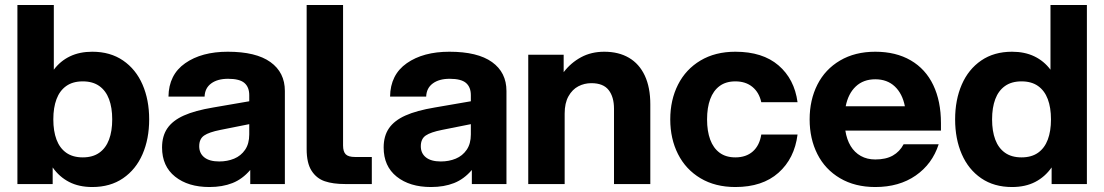

<svg xmlns="http://www.w3.org/2000/svg" viewBox="-20 -740 4440 772"><path d="M191.8 -66.8V0H50V-720H196.4V-459.8Q222.6 -494.8 261.3 -513.4Q300 -532 351 -532Q423.4 -532 474.9 -496.7Q526.4 -461.4 553.1 -399.9Q579.8 -338.4 579.8 -260Q579.8 -181.6 553.1 -120.1Q526.4 -58.6 474.9 -23.3Q423.4 12 351 12Q297.4 12 257.9 -8.4Q218.4 -28.8 191.8 -66.8ZM431.2 -260Q431.2 -307.2 418.4 -341.3Q405.6 -375.4 379.3 -394.1Q353 -412.8 312.8 -412.8Q272.6 -412.8 246.3 -394.1Q220 -375.4 207.2 -341.3Q194.4 -307.2 194.4 -260Q194.4 -212.8 207.2 -178.7Q220 -144.6 246.3 -125.9Q272.6 -107.2 312.8 -107.2Q353 -107.2 379.3 -125.9Q405.6 -144.6 418.4 -178.7Q431.2 -212.8 431.2 -260Z M631.6 -147Q631.6 -193.2 653 -224.3Q674.4 -255.4 719.2 -275.5Q764 -295.6 837.2 -307.8L982.2 -332.8V-357.2Q982.2 -389.6 962.8 -406.4Q943.4 -423.2 897 -423.2Q854.6 -423.2 829.2 -404.5Q803.8 -385.8 802.6 -351.6H657.4Q658.6 -439.6 724.6 -485.8Q790.6 -532 895.8 -532Q1009.4 -532 1067.4 -490.4Q1125.4 -448.8 1125.4 -374.2V0H986.2V-56.6Q954.8 -19.8 914.6 -3.9Q874.4 12 822 12Q736.4 12 684 -29.8Q631.6 -71.6 631.6 -147ZM982.2 -199.4V-240.8L866 -217.6Q820.6 -208.6 800.8 -195.1Q781 -181.6 781 -152Q781 -123.6 801.6 -107.2Q822.2 -90.8 861.4 -90.8Q894.2 -90.8 921.5 -102.1Q948.8 -113.4 965.5 -137.8Q982.2 -162.2 982.2 -199.4Z M1359.4 -720V-155Q1359.4 -130.6 1370 -119.7Q1380.6 -108.8 1407.4 -108.8H1475V0H1368Q1318.8 0 1285.7 -11.3Q1252.6 -22.6 1232.8 -53.4Q1213 -84.2 1213 -140.2V-720Z M1522.6 -147Q1522.6 -193.2 1544 -224.3Q1565.4 -255.4 1610.2 -275.5Q1655 -295.6 1728.2 -307.8L1873.2 -332.8V-357.2Q1873.2 -389.6 1853.8 -406.4Q1834.4 -423.2 1788 -423.2Q1745.6 -423.2 1720.2 -404.5Q1694.8 -385.8 1693.6 -351.6H1548.4Q1549.6 -439.6 1615.6 -485.8Q1681.6 -532 1786.8 -532Q1900.4 -532 1958.4 -490.4Q2016.4 -448.8 2016.4 -374.2V0H1877.2V-56.6Q1845.8 -19.8 1805.6 -3.9Q1765.4 12 1713 12Q1627.4 12 1575 -29.8Q1522.6 -71.6 1522.6 -147ZM1873.2 -199.4V-240.8L1757 -217.6Q1711.6 -208.6 1691.8 -195.1Q1672 -181.6 1672 -152Q1672 -123.6 1692.6 -107.2Q1713.2 -90.8 1752.4 -90.8Q1785.2 -90.8 1812.5 -102.1Q1839.8 -113.4 1856.5 -137.8Q1873.2 -162.2 1873.2 -199.4Z M2104 -520H2246.4V-449.8Q2275 -487.4 2316.1 -509.7Q2357.2 -532 2409.8 -532Q2467.4 -532 2508.9 -507.7Q2550.4 -483.4 2572.6 -436Q2594.8 -388.6 2594.8 -320.4V0H2448.8V-302.8Q2448.8 -350.4 2427.2 -378Q2405.6 -405.6 2357.8 -405.6Q2329.6 -405.6 2305.4 -393Q2281.2 -380.4 2265.8 -353Q2250.4 -325.6 2250.4 -283.2V0H2104Z M2675 -260Q2675 -338 2706.2 -399.7Q2737.4 -461.4 2796.6 -496.7Q2855.8 -532 2936.8 -532Q3046.4 -532 3110.3 -477.1Q3174.2 -422.2 3186.8 -329H3041Q3032.4 -368.4 3005.3 -390.6Q2978.2 -412.8 2936.8 -412.8Q2898.6 -412.8 2873.4 -394.1Q2848.2 -375.4 2835.6 -341.3Q2823 -307.2 2823 -260Q2823 -212.8 2835.6 -178.7Q2848.2 -144.6 2873.4 -125.9Q2898.6 -107.2 2936.8 -107.2Q2980 -107.2 3007 -131.1Q3034 -155 3041 -199H3186.8Q3174.6 -102.6 3110.1 -45.3Q3045.6 12 2936.8 12Q2855.8 12 2796.6 -23.3Q2737.4 -58.6 2706.2 -120.3Q2675 -182 2675 -260Z M3235.4 -260Q3235.4 -338 3266.6 -399.7Q3297.8 -461.4 3357.8 -496.7Q3417.8 -532 3499.4 -532Q3582.2 -532 3641.9 -497.3Q3701.6 -462.6 3732.5 -397.9Q3763.4 -333.2 3763.4 -245V-215H3379Q3384.6 -178.8 3400.3 -152.9Q3416 -127 3441.2 -112.9Q3466.4 -98.8 3499.4 -98.8Q3542 -98.8 3569.8 -114.5Q3597.6 -130.2 3613.2 -159.8H3754.2Q3728.6 -80.6 3662 -34.3Q3595.4 12 3499.4 12Q3417.8 12 3357.8 -23.3Q3297.8 -58.6 3266.6 -120.3Q3235.4 -182 3235.4 -260ZM3499.4 -421.2Q3451.6 -421.2 3421 -392.4Q3390.4 -363.6 3380.4 -312.6H3618.4Q3608.4 -363.6 3577.8 -392.4Q3547.2 -421.2 3499.4 -421.2Z M3820.4 -260Q3820.4 -338.4 3847.1 -399.9Q3873.8 -461.4 3925.3 -496.7Q3976.8 -532 4049.2 -532Q4100.2 -532 4138.9 -513.4Q4177.6 -494.8 4203.8 -459.8V-720H4350.2V0H4208.4V-66.8Q4181.8 -28.8 4142.3 -8.4Q4102.8 12 4049.2 12Q3976.8 12 3925.3 -23.3Q3873.8 -58.6 3847.1 -120.1Q3820.4 -181.6 3820.4 -260ZM4205.8 -260Q4205.8 -307.2 4193 -341.3Q4180.2 -375.4 4153.9 -394.1Q4127.6 -412.8 4087.4 -412.8Q4047.2 -412.8 4020.9 -394.1Q3994.6 -375.4 3981.8 -341.3Q3969 -307.2 3969 -260Q3969 -212.8 3981.8 -178.7Q3994.6 -144.6 4020.9 -125.9Q4047.2 -107.2 4087.4 -107.2Q4127.6 -107.2 4153.9 -125.9Q4180.2 -144.6 4193 -178.7Q4205.8 -212.8 4205.8 -260Z"/></svg>

Font: Aspekta Variable
Style: Regular
Weight: 400
Designer: Ivo Dolenc
Version: Version 2.100